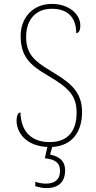

<svg xmlns="http://www.w3.org/2000/svg" viewBox="-20 -744 490 985"><path d="M219 221C275 221 314 194 314 130C314 75 275 57 237 49L248 10C350 4 401 -67 401 -170C401 -285 323 -329 239 -381C157 -430 114 -467 114 -555C114 -637 158 -699 246 -699C326 -699 371 -656 371 -574C384 -574 392 -587 392 -614C392 -671 334 -724 246 -724C147 -724 86 -651 86 -561C86 -454 133 -410 226 -356C331 -294 373 -255 373 -166C373 -73 329 -15 235 -15C137 -15 87 -74 85 -167C71 -167 65 -146 65 -125C65 -63 114 5 223 10L210 68C262 73 288 91 288 132C288 179 259 198 216 198C197 198 183 195 161 189V211C183 218 201 221 219 221Z"/></svg>

Font: Noto Serif Sinhala SemiCondensed Thin
Style: Regular
Weight: 100
Width: 4
Designer: Jelle Bosma - Monotype Design Team
Foundry: Monotype Imaging Inc.
Version: Version 2.007